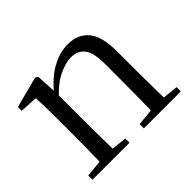

<svg xmlns="http://www.w3.org/2000/svg" viewBox="-119 -715 899 899"><g transform="rotate(-45 330.5 -265.5)"><path d="M41.7 0V-27.8L150.4 -38.6H182.8L286.7 -27.8V0ZM123.9 0Q125.1 -24.4 125.6 -65.3Q126.1 -106.3 126.6 -150.7Q127.1 -195.1 127.1 -228.5V-289.4Q127.1 -340.8 126.5 -380.8Q125.9 -420.7 123.9 -457.5L35.8 -462.4V-487.9L189.9 -528L202.9 -519.8L209.3 -403.1V-401.7V-228.5Q209.3 -195.1 209.8 -150.7Q210.3 -106.3 210.8 -65.3Q211.3 -24.4 212.3 0ZM381.8 0V-27.8L489.3 -38.6H522.3L626.8 -27.8V0ZM463.5 0Q464.5 -24.4 465 -64.8Q465.5 -105.3 466 -149.7Q466.5 -194.1 466.5 -228.5V-344.3Q466.5 -418.1 442.4 -447.5Q418.3 -476.9 374.6 -476.9Q340.9 -476.9 293.8 -454.8Q246.6 -432.7 192.2 -372.4L183.7 -406H193.8Q248.4 -472.9 302.1 -501.7Q355.9 -530.6 408.5 -530.6Q474 -530.6 511 -487.1Q548 -443.5 548 -342.4V-228.5Q548 -194.1 548.5 -149.7Q549 -105.3 549.6 -64.8Q550.2 -24.4 551.2 0Z"/></g></svg>

Font: Noto Serif SC
Style: Regular
Weight: 200
Designer: Ryoko NISHIZUKA 西塚涼子 (kana & ideographs); Frank Grießhammer (Latin, Greek & Cyrillic); Wenlong ZHANG 张文龙 (bopomofo); San
Foundry: Adobe
Version: Version 2.001;hotconv 1.1.0;makeotfexe 2.6.0